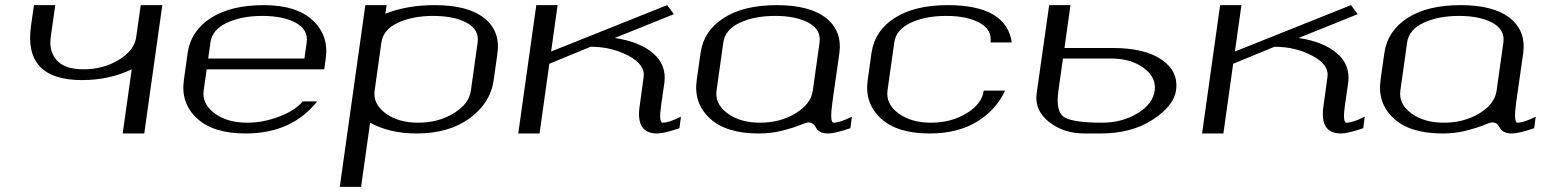

<svg xmlns="http://www.w3.org/2000/svg" viewBox="-20 -520 6003 748"><path d="M542 0H458L493.2 -250Q405.3 -208 299.8 -208Q71.3 -208 100.6 -418L112.3 -500H195.3L177.7 -376Q169.9 -320.3 201.2 -285.2Q232.4 -250 305.7 -250Q382.8 -250 443.4 -287.1Q503.9 -324.2 510.7 -376L528.3 -500H612.3Z M1243.2 -250H785.2L773.4 -167Q766.6 -115.2 815.9 -78.6Q865.2 -42 943.4 -42Q1004.9 -42 1067.9 -65.9Q1130.9 -89.8 1159.2 -125H1215.8Q1116.2 0 937.5 0Q810.5 0 747.1 -59.1Q683.6 -118.2 696.3 -208L710.9 -312.5Q723.6 -400.4 801.8 -450.2Q879.9 -500 1007.8 -500Q1134.8 -500 1198.2 -440.9Q1261.7 -381.8 1249 -292ZM791 -292H1166L1174.8 -354.5Q1181.6 -404.3 1132.3 -431.2Q1083 -458 1002 -458Q920.9 -458 863.8 -431.2Q806.6 -404.3 799.8 -354.5Z M1486.3 -500 1481.4 -466.8Q1566.4 -500 1673.8 -500Q1802.7 -500 1866.2 -449.7Q1929.7 -399.4 1918 -312.5L1903.3 -208Q1890.6 -118.2 1809.6 -59.1Q1728.5 0 1603.5 0Q1498 0 1421.9 -42L1386.7 208H1303.7L1403.3 -500ZM1814.5 -167 1840.8 -354.5Q1847.7 -404.3 1798.3 -431.2Q1749 -458 1668 -458Q1586.9 -458 1529.8 -431.2Q1472.7 -404.3 1465.8 -354.5L1439.5 -167Q1432.6 -115.2 1481.9 -78.6Q1531.2 -42 1609.4 -42Q1687.5 -42 1747.6 -78.6Q1807.6 -115.2 1814.5 -167Z M1999 0 2069.3 -500H2152.3L2127 -319.3L2579.1 -500L2605.5 -464.8L2375 -372.1Q2472.7 -357.4 2524.9 -312Q2577.1 -266.6 2568.4 -198.2L2555.7 -110.4Q2545.9 -42 2561.5 -42Q2585.9 -42 2632.8 -65.4L2627 -20.5Q2566.4 0 2540 0Q2457 0 2471.7 -104.5L2487.3 -218.8Q2495.1 -267.6 2428.7 -302.7Q2362.3 -337.9 2281.2 -337.9L2120.1 -271.5L2082 0Z M3146.5 -167 3172.9 -354.5Q3179.7 -404.3 3130.4 -431.2Q3081.1 -458 3000 -458Q2918.9 -458 2861.8 -431.2Q2804.7 -404.3 2797.9 -354.5L2771.5 -167Q2764.6 -115.2 2814 -78.6Q2863.3 -42 2941.4 -42Q3019.5 -42 3079.6 -78.6Q3139.6 -115.2 3146.5 -167ZM3222.7 -121.1Q3211.9 -42 3227.5 -42Q3252 -42 3298.8 -65.4L3293 -20.5Q3232.4 0 3206.1 0Q3185.5 0 3174.3 -6.8Q3163.1 -13.7 3159.7 -21.5Q3156.2 -29.3 3148.9 -36.1Q3141.6 -43 3128.9 -43Q3121.1 -43 3095.2 -32.2Q3069.3 -21.5 3026.9 -10.7Q2984.4 0 2935.5 0Q2808.6 0 2745.1 -59.1Q2681.6 -118.2 2694.3 -208L2709 -312.5Q2721.7 -400.4 2799.8 -450.2Q2877.9 -500 3005.9 -500Q3134.8 -500 3198.2 -449.7Q3261.7 -399.4 3250 -312.5Z M3921.9 -354.5H3838.9Q3845.7 -404.3 3796.4 -431.2Q3747.1 -458 3666 -458Q3585 -458 3527.8 -431.2Q3470.7 -404.3 3463.9 -354.5L3437.5 -167Q3430.7 -115.2 3480 -78.6Q3529.3 -42 3607.4 -42Q3685.5 -42 3745.6 -78.6Q3805.7 -115.2 3812.5 -167H3895.5Q3861.3 -91.8 3786.1 -45.9Q3710.9 0 3601.6 0Q3474.6 0 3411.1 -59.1Q3347.7 -118.2 3360.4 -208L3375 -312.5Q3387.7 -400.4 3465.8 -450.2Q3543.9 -500 3671.9 -500Q3900.4 -500 3921.9 -354.5Z M4205.1 0Q4124 0 4066.9 -44.9Q4009.8 -89.8 4018.6 -156.2L4067.4 -500H4150.4L4127 -333H4314.5Q4440.4 -333 4506.3 -287.1Q4572.3 -241.2 4561.5 -167Q4552.7 -107.4 4470.7 -53.7Q4388.7 0 4267.6 0ZM4121.1 -292 4103.5 -167Q4091.8 -85.9 4125.5 -64Q4159.2 -42 4273.4 -42Q4351.6 -42 4411.6 -78.6Q4471.7 -115.2 4478.5 -167Q4485.4 -218.8 4435.5 -255.4Q4385.7 -292 4308.6 -292Z M4663.1 0 4733.4 -500H4816.4L4791 -319.3L5243.2 -500L5269.5 -464.8L5039.1 -372.1Q5136.7 -357.4 5189 -312Q5241.2 -266.6 5232.4 -198.2L5219.7 -110.4Q5210 -42 5225.6 -42Q5250 -42 5296.9 -65.4L5291 -20.5Q5230.5 0 5204.1 0Q5121.1 0 5135.7 -104.5L5151.4 -218.8Q5159.2 -267.6 5092.8 -302.7Q5026.4 -337.9 4945.3 -337.9L4784.2 -271.5L4746.1 0Z M5810.5 -167 5836.9 -354.5Q5843.8 -404.3 5794.4 -431.2Q5745.1 -458 5664.1 -458Q5583 -458 5525.9 -431.2Q5468.8 -404.3 5461.9 -354.5L5435.5 -167Q5428.7 -115.2 5478 -78.6Q5527.3 -42 5605.5 -42Q5683.6 -42 5743.7 -78.6Q5803.7 -115.2 5810.5 -167ZM5886.7 -121.1Q5876 -42 5891.6 -42Q5916 -42 5962.9 -65.4L5957 -20.5Q5896.5 0 5870.1 0Q5849.6 0 5838.4 -6.8Q5827.1 -13.7 5823.7 -21.5Q5820.3 -29.3 5813 -36.1Q5805.7 -43 5793 -43Q5785.2 -43 5759.3 -32.2Q5733.4 -21.5 5690.9 -10.7Q5648.4 0 5599.6 0Q5472.7 0 5409.2 -59.1Q5345.7 -118.2 5358.4 -208L5373 -312.5Q5385.7 -400.4 5463.9 -450.2Q5542 -500 5669.9 -500Q5798.8 -500 5862.3 -449.7Q5925.8 -399.4 5914.1 -312.5Z"/></svg>

Font: okolaks
Style: RegularItalic
Weight: 500
Italic angle: -8°
Version: Version 000.6.0